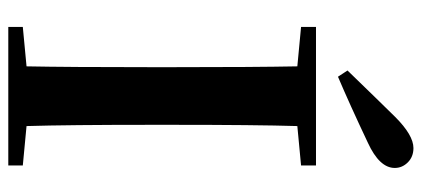

<svg xmlns="http://www.w3.org/2000/svg" viewBox="-297 -720 1017 463"><g transform="rotate(90 211.5 -488.5)"><path d="M165 -795 150 -818Q173 -842 215.5 -885.5Q258 -929 262 -933Q306 -977 337 -977Q358 -977 371.5 -963.5Q385 -950 385 -932Q385 -895 324 -867Q231 -823 165 -795ZM379 -742V-706L284 -697Q281 -597 281 -395V-346Q281 -144 284 -44L379 -35V0H45V-35L140 -44Q142 -143 142 -346V-395Q142 -596 140 -697L45 -706V-742Z"/></g></svg>

Font: Swei Spring CJKtc
Style: Bold
Weight: 700
Version: Version 1.021